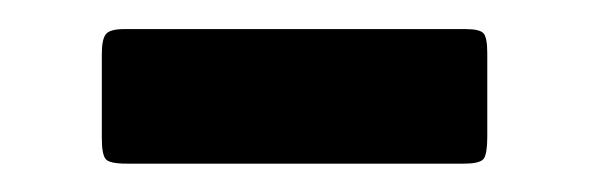

<svg xmlns="http://www.w3.org/2000/svg" viewBox="-20 -390 405 132"><path d="M65.5 -370H300Q310 -370 312.5 -367Q315 -364 315 -353.5V-296Q315 -285 312.8 -281.2Q310.5 -277.5 299 -277.5H67Q55.5 -277.5 52.8 -280.5Q50 -283.5 50 -295V-353Q50 -363 52.8 -366.5Q55.5 -370 65.5 -370Z"/></svg>

Font: Besley* Narrow
Style: Bold
Weight: 700
Width: 4
Designer: Owen Earl
Foundry: indestructible type*
Version: Version 3.000; ttfautohint (v1.8.3)